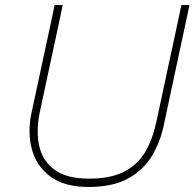

<svg xmlns="http://www.w3.org/2000/svg" viewBox="-20 -733 772 762"><path d="M332 9Q235.5 9 180 -32.2Q124.5 -73.5 106.5 -140.5Q88.5 -207.5 105 -285Q112 -316.5 122.5 -366.2Q133 -416 145.5 -473.5Q160 -539.5 172.2 -596.8Q184.5 -654 197 -713H229Q216.5 -654 204.2 -596.5Q192 -539 177.5 -472.5L138 -288Q122.5 -214.5 135.5 -154.5Q148.5 -94.5 196.5 -59.2Q244.5 -24 333 -24Q420.5 -24 474.2 -52.5Q528 -81 557 -131.2Q586 -181.5 600 -247L648.5 -473Q663 -539.5 675.2 -596.8Q687.5 -654 700 -713H732Q719.5 -654 707.2 -596.8Q695 -539.5 680.5 -472.5Q665.5 -402 651.5 -336.8Q637.5 -271.5 630 -236Q615.5 -167.5 581.5 -112Q547.5 -56.5 487 -23.8Q426.5 9 332 9Z"/></svg>

Font: Commissioner Thin
Style: Italic
Weight: 100
Italic angle: -12°
Designer: Kostas Bartsokas
Foundry: Kostas Bartsokas
Version: Version 1.000; ttfautohint (v1.8.3)